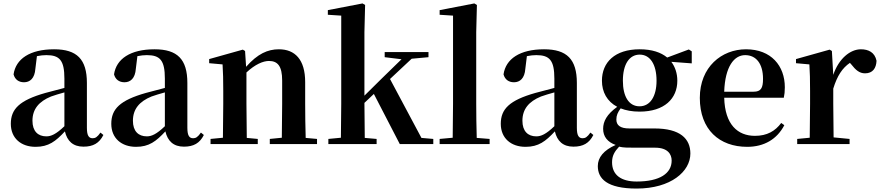

<svg xmlns="http://www.w3.org/2000/svg" viewBox="-20 -839 5127 1118"><path d="M466 15C522 15 558 -5 582 -53L565 -67C547 -41 535 -34 520 -34C498 -34 486 -48 486 -95V-356C486 -494 428 -552 295 -552C154 -552 72 -496 59 -406C67 -376 89 -360 120 -360C154 -360 182 -382 186 -439L195 -512C215 -516 232 -518 250 -518C327 -518 355 -488 355 -381V-327L245 -298C93 -255 43 -204 43 -118C43 -34 103 16 187 16C263 16 304 -16 358 -74C371 -18 405 15 466 15ZM355 -104C306 -57 277 -45 250 -45C201 -45 169 -75 169 -136C169 -203 206 -248 277 -277C297 -284 325 -293 355 -301Z M1051 15C1107 15 1143 -5 1167 -53L1150 -67C1132 -41 1120 -34 1105 -34C1083 -34 1071 -48 1071 -95V-356C1071 -494 1013 -552 880 -552C739 -552 657 -496 644 -406C652 -376 674 -360 705 -360C739 -360 767 -382 771 -439L780 -512C800 -516 817 -518 835 -518C912 -518 940 -488 940 -381V-327L830 -298C678 -255 628 -204 628 -118C628 -34 688 16 772 16C848 16 889 -16 943 -74C956 -18 990 15 1051 15ZM940 -104C891 -57 862 -45 835 -45C786 -45 754 -75 754 -136C754 -203 791 -248 862 -277C882 -284 910 -293 940 -301Z M1620 0H1826V-30L1760 -36C1758 -93 1757 -177 1757 -235V-361C1757 -493 1697 -552 1604 -552C1539 -552 1480 -526 1413 -450L1407 -542L1394 -550L1198 -495V-471L1276 -464C1279 -415 1280 -376 1280 -310V-235C1280 -180 1279 -94 1278 -37L1206 -30V0H1481V-30L1417 -36L1415 -235V-417C1465 -464 1512 -484 1546 -484C1597 -484 1623 -454 1623 -370V-235L1621 -37L1551 -30V0Z M2220 -506 2318 -494 2199 -378 2102 -282V-651L2106 -810L2091 -819L1889 -780V-753L1967 -748V-235L1965 -37L1892 -30V0H2173V-30L2104 -36C2103 -93 2102 -182 2102 -240L2157 -292L2308 0H2503V-30L2434 -36L2251 -379L2377 -497L2475 -506V-536H2220Z M2615 0H2831V-30L2756 -36C2754 -100 2753 -172 2753 -235V-651L2757 -810L2742 -819L2540 -780V-753L2618 -748V-235L2616 -37L2540 -30V0Z M3319 15C3375 15 3411 -5 3435 -53L3418 -67C3400 -41 3388 -34 3373 -34C3351 -34 3339 -48 3339 -95V-356C3339 -494 3281 -552 3148 -552C3007 -552 2925 -496 2912 -406C2920 -376 2942 -360 2973 -360C3007 -360 3035 -382 3039 -439L3048 -512C3068 -516 3085 -518 3103 -518C3180 -518 3208 -488 3208 -381V-327L3098 -298C2946 -255 2896 -204 2896 -118C2896 -34 2956 16 3040 16C3116 16 3157 -16 3211 -74C3224 -18 3258 15 3319 15ZM3208 -104C3159 -57 3130 -45 3103 -45C3054 -45 3022 -75 3022 -136C3022 -203 3059 -248 3130 -277C3150 -284 3178 -293 3208 -301Z M3704 -220C3641 -220 3607 -278 3607 -369C3607 -464 3644 -521 3705 -521C3765 -521 3803 -465 3803 -369C3803 -278 3766 -220 3704 -220ZM3704 -189C3849 -189 3924 -265 3924 -369C3924 -412 3911 -450 3889 -479L4008 -470V-540L3991 -551L3865 -504C3829 -534 3776 -552 3705 -552C3560 -552 3485 -476 3485 -369C3485 -303 3515 -248 3574 -217C3513 -173 3492 -132 3492 -89C3492 -44 3517 -12 3565 5C3495 36 3461 78 3461 128C3461 201 3514 259 3687 259C3887 259 4000 159 4000 55C4000 -31 3941 -91 3791 -91H3645C3591 -91 3569 -110 3569 -143C3569 -167 3577 -185 3594 -208C3624 -196 3661 -189 3704 -189ZM3585 15C3610 21 3634 21 3680 21H3795C3868 21 3891 59 3891 96C3891 170 3823 218 3687 218C3597 218 3544 180 3544 106C3544 68 3558 44 3585 15Z M4331 16C4430 16 4505 -29 4547 -110L4529 -123C4494 -76 4447 -48 4376 -48C4276 -48 4201 -113 4197 -270H4544C4548 -288 4550 -306 4550 -331C4550 -455 4471 -552 4324 -552C4182 -552 4055 -449 4055 -269C4055 -84 4169 16 4331 16ZM4197 -305C4202 -452 4255 -518 4319 -518C4383 -518 4423 -468 4423 -380C4423 -326 4411 -305 4368 -305Z M4693 0H4927V-30L4834 -39L4832 -235V-323C4855 -398 4885 -443 4929 -473L4937 -464C4962 -432 4984 -412 5017 -412C5062 -412 5082 -442 5084 -485C5074 -534 5037 -552 4993 -552C4931 -552 4864 -498 4832 -403L4824 -542L4811 -550L4615 -495V-471L4693 -464C4696 -415 4697 -377 4697 -310V-235C4697 -180 4696 -95 4695 -37L4622 -30V0Z"/></svg>

Font: Noto Serif JP
Style: Bold
Weight: 700
Designer: Ryoko NISHIZUKA 西塚涼子 (kana & ideographs); Frank Grießhammer (Latin, Greek & Cyrillic); Wenlong ZHANG 张文龙 (bopomofo); San
Foundry: Adobe
Version: Version 2.001;hotconv 1.1.0;makeotfexe 2.6.0